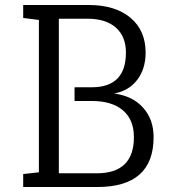

<svg xmlns="http://www.w3.org/2000/svg" viewBox="-20 -750 684 770"><path d="M73 0V-52L136 -59V-670L73 -678V-730H335Q442 -730 503 -679Q564 -628 564 -539Q564 -474 530.5 -430Q497 -386 438 -375Q512 -365 554 -318Q596 -271 596 -200Q596 0 370 0ZM216 -55H368Q517 -55 517 -200Q517 -270 473 -307.5Q429 -345 348 -345H279V-400H348Q485 -400 485 -539Q485 -604 444.5 -639.5Q404 -675 330 -675H216Z"/></svg>

Font: Fauna One
Style: Regular
Weight: 400
Designer: Eduardo Rodriguez Tunni
Foundry: Eduardo Rodriguez Tunni
Version: Version 2.001; ttfautohint (v1.8.4.7-5d5b);gftools[0.9.23]